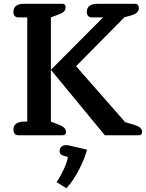

<svg xmlns="http://www.w3.org/2000/svg" viewBox="-20 -715 774 1015"><path d="M51 -30Q51 -51 66 -61.5Q81 -72 107 -72H124V-623H76Q64 -623 57.5 -631Q51 -639 51 -653Q51 -674 66 -684.5Q81 -695 106 -695H311Q318 -695 322.5 -690.5Q327 -686 327 -678Q327 -664 319 -655Q311 -646 291 -639L249 -623V-72L291 -56Q311 -48 320 -39Q329 -30 329 -17Q329 -9 324.5 -4.5Q320 0 312 0H76Q64 0 57.5 -8Q51 -16 51 -30ZM249 -346 525 -623H464Q452 -623 445.5 -631Q439 -639 439 -653Q439 -674 454 -684.5Q469 -695 494 -695H694Q714 -695 714 -671Q714 -645 672 -633L638 -624L382 -365L642 -69L690 -55Q712 -48 721.5 -39.5Q731 -31 731 -18Q731 0 714 0H534ZM279 248Q299 219 317.5 179Q336 139 339 115L312 107Q295 100 295 85Q295 69 304.5 60.5Q314 52 331 52Q335 52 345 54L440 76Q428 123 398 181.5Q368 240 331 280Z"/></svg>

Font: Maitree SemiBold
Style: Regular
Weight: 600
Designer: CadsonDemak Team
Foundry: CadsonDemak
Version: Version 1.001